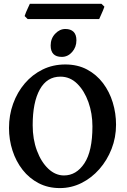

<svg xmlns="http://www.w3.org/2000/svg" viewBox="-20 -966 662 1001"><path d="M292 14.6Q230.5 14.6 181.4 -11Q132.3 -36.6 97.9 -80.6Q63.5 -124.5 45.2 -180.9Q26.9 -237.3 26.9 -298.8Q26.9 -365.2 48.3 -425Q69.8 -484.9 109.1 -531Q148.4 -577.1 202.1 -603.5Q255.9 -629.9 320.3 -629.9Q384.8 -629.9 434.1 -603.5Q483.4 -577.1 517.1 -532.5Q550.8 -487.8 567.9 -431.6Q585 -375.5 585 -315.9Q585 -249.5 561.8 -189.9Q538.6 -130.4 498 -84.2Q457.5 -38.1 404.5 -11.7Q351.6 14.6 292 14.6ZM313.5 -51.3Q377.9 -51.3 419.9 -114.5Q461.9 -177.7 461.9 -307.1Q461.9 -374.5 440.9 -433.6Q419.9 -492.7 382.6 -529.5Q345.2 -566.4 294.9 -566.4Q224.6 -566.4 187.5 -499.5Q150.4 -432.6 150.4 -313Q150.4 -240.2 172.6 -180.7Q194.8 -121.1 231.9 -86.2Q269 -51.3 313.5 -51.3ZM302.2 -669.4Q244.1 -669.4 244.1 -729Q244.1 -765.1 267.6 -790Q291 -814.9 320.8 -814.9Q348.1 -814.9 363.3 -800.3Q378.4 -785.6 378.4 -755.9Q378.4 -720.2 356 -694.8Q333.5 -669.4 302.2 -669.4ZM124 -866.7 108.4 -882.3Q110.4 -889.6 115.7 -902.3Q121.1 -915 127 -927.5Q132.8 -939.9 135.7 -946.3H508.8L524.4 -931.2Q522.5 -924.3 516.8 -911.1Q511.2 -897.9 505.4 -885.3Q499.5 -872.6 497.1 -866.7Z"/></svg>

Font: David Libre
Style: Bold
Weight: 700
Designer: Ismar David, J. Victor Gaultney, Annie Olsen and Meir Sadan
Foundry: Monotype Imaging Inc. & SIL International
Version: Version 1.100; ttfautohint (v1.8.4.7-5d5b)